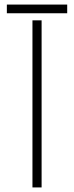

<svg xmlns="http://www.w3.org/2000/svg" viewBox="-20 -820 324 840"><path d="M122 0V-731H162V0ZM10 -762V-800H274V-762Z"/></svg>

Font: Big Shoulders Stencil Text Thin
Style: Regular
Weight: 100
Designer: Patric King
Foundry: XO Type Co
Version: Version 2.001